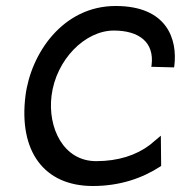

<svg xmlns="http://www.w3.org/2000/svg" viewBox="-20 -610 604 641"><path d="M301 -72C191 -72 139 -184 152 -290C167 -411 264 -508 360 -508C444 -508 496 -469 486 -392L485 -387L561 -385L562 -390C573 -479 538 -590 366 -590C190 -590 83 -432 65 -290C42 -105 127 11 290 11C380 11 455 -15 515 -54L518 -56L517 -157L480 -126C435 -92 375 -72 301 -72Z"/></svg>

Font: Charger
Style: BdIt
Weight: 400
Designer: Jasper
Foundry: Cannot Into Space Fonts
Version: Version 0.98